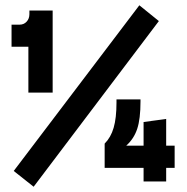

<svg xmlns="http://www.w3.org/2000/svg" viewBox="-20 -690 712 730"><path d="M87.9 -337.9V-512.2H23.9V-596.2H54.2Q70.8 -596.2 81.3 -607.7Q91.8 -619.1 91.8 -636.2V-649.9H180.2V-337.9ZM32.2 -40 509.8 -669.9 584 -609.9 107.9 20ZM377.9 -51.8V-144Q401.4 -167.5 412.1 -204.3Q422.9 -241.2 422.9 -299.8V-312H514.2V-304.2Q514.2 -237.8 501.7 -200.2Q489.3 -162.6 460 -136.2H525.9V-226.1L611.8 -237.8V-136.2H644V-51.8H611.8V0H525.9V-51.8Z"/></svg>

Font: Apfel Grotezk
Style: Bold
Weight: 700
Designer: Luigi Gorlero
Foundry: Collletttivo
Version: Version 2.000;FEAKit 1.0